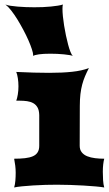

<svg xmlns="http://www.w3.org/2000/svg" viewBox="-20 -828 480 848"><path d="M42.5 0Q46.4 -12.7 47.9 -30.3Q49.3 -47.9 49.3 -64.9Q49.3 -80.6 47.4 -96.2Q45.4 -111.8 42.5 -127Q69.8 -127 90.6 -129.4Q111.3 -131.8 125.2 -137.9Q139.2 -144 146.2 -155.3Q153.3 -166.5 153.3 -184.1V-319.8Q152.8 -340.8 145.8 -353.3Q138.7 -365.7 127 -372.3Q115.2 -378.9 99.9 -381.1Q84.5 -383.3 67.4 -383.3H51.8Q55.7 -393.1 58.6 -410.4Q61.5 -427.7 61.5 -446.8Q61.5 -465.3 58.8 -482.7Q56.2 -500 51.8 -510.3Q93.3 -508.3 129.2 -507.3Q165 -506.3 196.8 -506.3Q255.9 -506.3 298.8 -511Q341.8 -515.6 372.6 -527.3Q362.8 -508.3 355.5 -491Q348.1 -473.6 343 -454.3Q337.9 -435.1 335.2 -412.1Q332.5 -389.2 332.5 -359.4L332 -184.1Q332 -166.5 341.1 -155.3Q350.1 -144 365.2 -137.9Q380.4 -131.8 399.9 -129.4Q419.4 -127 440.4 -127Q437.5 -116.7 435.8 -101.6Q434.1 -86.4 434.1 -69.3Q434.1 -50.8 435.3 -32Q436.5 -13.2 440.4 0Q427.2 -2.4 402.8 -4.6Q378.4 -6.8 349.4 -8.5Q320.3 -10.3 289.3 -11.2Q258.3 -12.2 231.9 -12.2Q208.5 -12.2 180.9 -11.5Q153.3 -10.7 126.7 -9Q100.1 -7.3 77.6 -5.1Q55.2 -2.9 42.5 0ZM126 -581.1Q126 -582 126.2 -582.8Q126.5 -583.5 126.5 -584.5Q126.5 -593.3 120.8 -610.6Q115.2 -627.9 105.7 -649.7Q96.2 -671.4 83.5 -695.3Q70.8 -719.2 57.4 -741.2Q43.9 -763.2 30 -781Q16.1 -798.8 3.9 -808.1Q11.7 -804.7 26.1 -802.5Q40.5 -800.3 58.1 -798.8Q75.7 -797.4 94.7 -796.6Q113.8 -795.9 131.3 -795.9Q149.9 -795.9 168.9 -796.6Q188 -797.4 204.8 -799.1Q221.7 -800.8 235.6 -803Q249.5 -805.2 257.8 -808.1Q255.9 -802.2 255.9 -789.1Q255.9 -774.9 257.8 -755.6Q259.8 -736.3 263.2 -714.8Q266.6 -693.4 271.2 -671.6Q275.9 -649.9 280.8 -631.3Q285.6 -612.8 291 -599.4Q296.4 -585.9 301.3 -581.1Q297.4 -583 287.1 -584.7Q276.9 -586.4 262.9 -587.9Q249 -589.4 232.9 -590.1Q216.8 -590.8 202.1 -590.8Q171.4 -590.8 152.6 -588.1Q133.8 -585.4 126 -581.1Z"/></svg>

Font: Arbutus
Style: Regular
Weight: 400
Designer: Karolina Lach
Foundry: Sorkin Type Co.
Version: Version 1.003